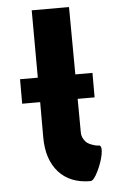

<svg xmlns="http://www.w3.org/2000/svg" viewBox="-57 -864 559 904"><g transform="rotate(-5 222.5 -412.5)"><path d="M44.9 -391.1V-506.8H128.9L127.9 -825.2H304.2L306.2 -506.8H387.2V-391.1H307.1L308.1 -233.9Q308.1 -215.8 316.2 -201.9Q324.2 -188 333.7 -181.2Q343.3 -174.3 357.7 -169.7Q372.1 -165 377.7 -164.3Q383.3 -163.6 391.1 -163.1Q403.3 -156.2 396.5 -119.9Q389.6 -83.5 369.1 -41.7Q348.6 0 334 0Q237.3 0 183.6 -60.1Q129.9 -120.1 129.9 -225.1V-391.1Z"/></g></svg>

Font: Hussar Preview
Style: Bold
Weight: 700
Foundry: Cannot Into Space Fonts, PlusOne Fonts
Version: Version 2.29RC2 "Millennial"